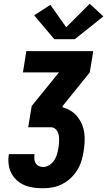

<svg xmlns="http://www.w3.org/2000/svg" viewBox="-20 -1009 574 1029"><path d="M211 0Q185 0 159.5 -3.5Q134 -7 111.5 -16.5Q89 -26 70.5 -42.5Q52 -59 41 -80.5Q30 -102 26.5 -127.5Q23 -153 27 -179Q27 -180 27.5 -181Q28 -182 28 -183H165Q165 -183 165 -182.5Q165 -182 165 -182Q163 -170 164 -157.5Q165 -145 171 -134.5Q177 -124 188 -119Q199 -114 211 -114Q228 -114 244 -124Q260 -134 270 -149Q280 -164 285 -181Q290 -198 293 -215Q295 -226 296 -238Q297 -250 297 -261.5Q297 -273 295 -284Q293 -295 287.5 -305Q282 -315 273 -321Q264 -327 252 -327H131L150 -441L296 -621H103L121 -735H480L461 -621L316 -441L315 -434Q338 -428 358.5 -415.5Q379 -403 394 -384.5Q409 -366 418.5 -344Q428 -322 431.5 -297.5Q435 -273 433.5 -247.5Q432 -222 428 -197Q424 -171 416 -145.5Q408 -120 393.5 -96.5Q379 -73 358.5 -54Q338 -35 313.5 -22.5Q289 -10 263 -5Q237 0 211 0ZM271 -799 163 -927 250 -983 335 -863 461 -989 534 -921 381 -799Z"/></svg>

Font: Iosevka Curly Heavy Oblique
Style: Regular
Weight: 900
Italic angle: -9°
Monospace: yes
Designer: Belleve Invis
Foundry: Belleve Invis
Version: Version 11.1.0; ttfautohint (v1.8.3)